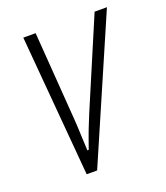

<svg xmlns="http://www.w3.org/2000/svg" viewBox="-104 -599 581 673"><g transform="rotate(-20 186.0 -263.0)"><path d="M105 0 60 -526H106L130 -199Q131 -188 132 -166.5Q133 -145 134 -121Q135 -97 136 -78H141Q147 -95 155 -117.5Q163 -140 172 -162Q181 -184 187 -199L326 -526H372L144 0Z"/></g></svg>

Font: Archivo Condensed Thin
Style: Italic
Weight: 250
Width: 3
Italic angle: -10°
Designer: Hector Gatti
Foundry: Omnibus-Type
Version: Version 2.001